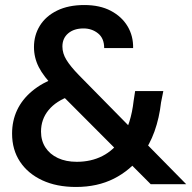

<svg xmlns="http://www.w3.org/2000/svg" viewBox="-20 -732 763 763"><path d="M579 0 198 -382Q153 -428 134 -465.5Q115 -503 115 -545Q115 -592 138.5 -630Q162 -668 207 -690Q252 -712 315 -712Q377 -712 420.5 -689Q464 -666 487 -627.5Q510 -589 509 -541H394Q394 -580 369.5 -599.5Q345 -619 312 -619Q274 -619 251 -599.5Q228 -580 228 -547Q228 -520 244 -494Q260 -468 293 -434L720 0ZM282 11Q205 11 148 -15.5Q91 -42 59.5 -89.5Q28 -137 28 -201Q28 -252 48 -294.5Q68 -337 107.5 -370Q147 -403 204 -424L223 -430L279 -357L260 -351Q203 -331 173 -294.5Q143 -258 143 -209Q143 -173 160.5 -146Q178 -119 210 -104Q242 -89 285 -89Q342 -89 387 -112Q432 -135 463 -181Q482 -210 494 -248Q506 -286 511 -331L517 -370H629L620 -325Q613 -263 594 -210Q575 -157 544 -116Q498 -55 432.5 -22Q367 11 282 11Z"/></svg>

Font: DM Sans 36pt SemiBold
Style: Regular
Weight: 600
Designer: Colophon Foundry, Jonny Pinhorn
Foundry: Colophon Foundry
Version: Version 4.004;gftools[0.9.30]